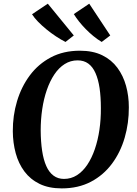

<svg xmlns="http://www.w3.org/2000/svg" viewBox="-20 -1034 758 1064"><path d="M322 10Q250.5 10 199.2 -15Q148 -40 115.2 -84Q82.5 -128 67 -185.2Q51.5 -242.5 51 -306.5Q50.5 -393.5 74.5 -473.5Q98.5 -553.5 145.5 -616.5Q192.5 -679.5 262 -716.2Q331.5 -753 423 -753Q495 -753 546.5 -727.8Q598 -702.5 630.5 -658.5Q663 -614.5 678.5 -558.2Q694 -502 694 -439.5Q694.5 -352 671 -271Q647.5 -190 600.5 -126.8Q553.5 -63.5 483.8 -26.8Q414 10 322 10ZM334.5 -42.5Q374 -42.5 406.5 -63.2Q439 -84 463.8 -121Q488.5 -158 505.5 -207.5Q522.5 -257 531 -315Q539.5 -373 539 -435Q539 -497 531.8 -545.8Q524.5 -594.5 509.2 -629Q494 -663.5 469.5 -681.5Q445 -699.5 410 -699.5Q371 -699.5 338.5 -679Q306 -658.5 281.2 -621.5Q256.5 -584.5 239.5 -535.5Q222.5 -486.5 214 -429.2Q205.5 -372 205.5 -311Q206 -248 213.5 -198.2Q221 -148.5 236.5 -113.8Q252 -79 276.5 -60.8Q301 -42.5 334.5 -42.5ZM591 -837.5 543.5 -801.5Q519.5 -816 497 -834.5Q474.5 -853 454.8 -873.2Q435 -893.5 418.2 -914.5Q401.5 -935.5 389 -956L474.5 -1013.5ZM389 -837.5 343 -801.5Q318 -814 290.8 -832Q263.5 -850 237.8 -871Q212 -892 191 -913.5Q170 -935 157.5 -955L245 -1013.5Z"/></svg>

Font: Merriweather 36pt
Style: Bold Italic
Weight: 700
Italic angle: -7.8°
Version: Version 2.101